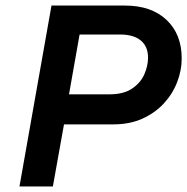

<svg xmlns="http://www.w3.org/2000/svg" viewBox="-20 -670 673 690"><path d="M387 -223H210L170 0H50L165 -650H429Q524 -650 578.5 -598.5Q633 -547 633 -460Q633 -417 616.5 -374.5Q600 -332 568.5 -298Q537 -264 491.5 -243.5Q446 -223 387 -223ZM411 -546H266L228 -331H373Q424 -331 454.5 -351.5Q485 -372 498.5 -402.5Q512 -433 512 -463Q512 -503 486 -524.5Q460 -546 411 -546Z"/></svg>

Font: Overused Grotesk SemiBold
Style: Italic
Weight: 600
Italic angle: -10°
Version: Version 0.003